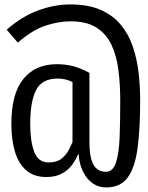

<svg xmlns="http://www.w3.org/2000/svg" viewBox="-20 -737 655 850"><path d="M290.8 -717.4Q370.3 -717.4 424.9 -693.6Q479.5 -669.7 514.1 -628.2Q548.7 -586.7 567.4 -532.3Q586.2 -477.9 593.3 -416.4Q600.5 -354.9 600.5 -291.8Q600.5 -162.6 588.5 -77.2Q576.4 8.2 544.1 50.5Q511.8 92.8 449.7 92.8Q417.9 92.8 394.6 77.4Q371.3 62.1 356.7 38.7Q342.1 15.4 335.4 -9.5Q328.7 -34.4 329.2 -52.8H325.1Q315.4 -29.2 298.5 -6.4Q281.5 16.4 253.8 31.5Q226.2 46.7 185.1 46.7Q129.2 46.7 95.1 16.2Q61 -14.4 45.6 -67.4Q30.3 -120.5 30.3 -188.2Q30.3 -322.1 83.3 -387.4Q136.4 -452.8 231.3 -452.8Q267.2 -452.8 300 -445.1Q332.8 -437.4 375.9 -414.4V-111.3Q375.9 -55.9 385.6 -26.9Q395.4 2.1 411.8 12.8Q428.2 23.6 448.2 23.6Q480.5 23.6 493.8 -18.5Q507.2 -60.5 509.7 -131.8Q512.3 -203.1 512.3 -290.8Q512.3 -364.1 504.1 -427.9Q495.9 -491.8 472.8 -540Q449.7 -588.2 406.2 -615.4Q362.6 -642.6 291.8 -642.6Q241.5 -642.6 183.1 -624.1Q124.6 -605.6 59 -548.2L9.7 -605.6Q78.5 -665.6 150.5 -691.5Q222.6 -717.4 290.8 -717.4ZM235.4 -389.2Q165.6 -389.2 139.7 -338.2Q113.8 -287.2 113.8 -188.2Q113.8 -112.8 131.3 -65.4Q148.7 -17.9 195.4 -17.9Q231.3 -17.9 252.1 -34.4Q272.8 -50.8 283.8 -72.1Q294.9 -93.3 301 -108.2V-373.8Q271.3 -389.2 235.4 -389.2Z"/></svg>

Font: FiraCode Nerd Font
Style: Regular
Weight: 400
Designer: Carrois Corporate, Edenspiekermann AG, Nikita Prokopov
Foundry: Carrois Corporate, Edenspiekermann AG, Nikita Prokopov
Version: Version 6.002;Nerd Fonts 3.4.0